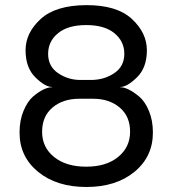

<svg xmlns="http://www.w3.org/2000/svg" viewBox="-20 -735 688 766"><path d="M460 -388V-387Q490 -387 535 -350Q558 -331 574 -293Q590 -255 590 -206Q590 -110 516.5 -49.5Q443 11 324.5 11Q206 11 132 -49.5Q58 -110 58 -206Q58 -255 74 -293Q90 -331 112 -350Q156 -387 188 -387V-388Q160 -388 121 -426.5Q82 -465 82 -534.5Q82 -604 142 -659Q202 -714 324 -714.5Q446 -715 506 -659.5Q566 -604 566 -534.5Q566 -465 526.5 -426.5Q487 -388 460 -388ZM352 -341H296Q231 -341 189.5 -306Q148 -271 148 -209Q148 -147 196 -108.5Q244 -70 324 -70Q404 -70 451.5 -109Q499 -148 499 -209.5Q499 -271 457.5 -306Q416 -341 352 -341ZM300 -416Q302 -416 304 -416H346Q398 -417 437 -444Q476 -471 476 -520.5Q476 -570 436.5 -602.5Q397 -635 324 -635Q251 -635 211.5 -602.5Q172 -570 172 -520Q172 -470 212 -443Q252 -416 300 -416Z"/></svg>

Font: Belgrano
Style: Regular
Weight: 400
Designer: Daniel Hernandez
Foundry: Daniel Hernndez
Version: Version 1.003